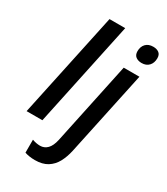

<svg xmlns="http://www.w3.org/2000/svg" viewBox="-239 -862 1046 1204"><g transform="rotate(30 283.5 -260.0)"><path d="M22.9 0 184.6 -759.8H298.3L137.2 0ZM496.1 -621.6Q470.7 -621.6 453.9 -634Q437 -646.5 437 -673.3Q437 -706.5 456.1 -726.8Q475.1 -747.1 509.8 -747.1Q535.2 -747.1 551.3 -735.1Q567.4 -723.1 567.4 -696.8Q567.4 -662.6 548.1 -642.1Q528.8 -621.6 496.1 -621.6ZM220.2 240.2Q199.7 240.2 179.9 237.1Q160.2 233.9 147 229V135.3Q176.3 146 204.1 146Q234.4 146 256.1 124Q277.8 102.1 288.1 55.2L414.1 -540.5H527.8L397.9 70.3Q387.2 119.6 366.5 158Q345.7 196.3 310.3 218.3Q274.9 240.2 220.2 240.2Z"/></g></svg>

Font: Open Sans SemiBold
Style: Italic
Weight: 600
Italic angle: -12°
Designer: Monotype Design Team
Foundry: Monotype Imaging Inc.
Version: Version 3.003; ttfautohint (v1.8.4)